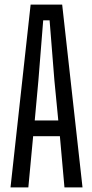

<svg xmlns="http://www.w3.org/2000/svg" viewBox="-20 -820 401 840"><path d="M26 0 114 -800H252L341 0H262L242 -224H125L104 0ZM132 -293H235L218 -468L197 -731H169L148 -468Z"/></svg>

Font: Big Shoulders Display Medium
Style: Regular
Weight: 500
Designer: Patric King
Foundry: XO Type Co
Version: Version 1.000; ttfautohint (v1.8.2)